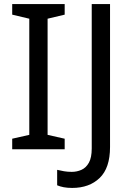

<svg xmlns="http://www.w3.org/2000/svg" viewBox="-20 -734 652 944"><path d="M298 0H40V-52L124 -71V-642L40 -662V-714H298V-662L214 -642V-71L298 -52ZM335 190Q311 190 293 186.5Q275 183 261 177V101Q277 105 295 108Q313 111 333 111Q358 111 380.5 101Q403 91 417 66Q431 41 431 -4V-714H521V-11Q521 92 470 141Q419 190 335 190Z"/></svg>

Font: Noto Sans Avestan
Style: Regular
Weight: 400
Designer: Monotype Design Team
Foundry: Monotype Imaging Inc.
Version: Version 2.003; ttfautohint (v1.8.4.7-5d5b)